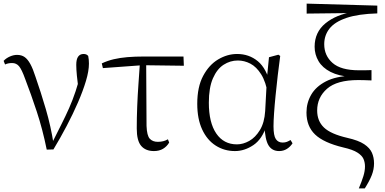

<svg xmlns="http://www.w3.org/2000/svg" viewBox="-20 -820 2128 1060"><path d="M238 6Q215 -107 183 -204Q151 -301 119 -384Q100 -437 85 -454.5Q70 -472 47 -472Q24 -472 8 -464L0 -484Q14 -499 34.5 -508Q55 -517 74 -517Q99 -517 116 -505Q133 -493 147.5 -466.5Q162 -440 176 -396Q205 -313 233 -217.5Q261 -122 276 -24H263L269 -34Q296 -88 319 -133.5Q342 -179 361.5 -223Q381 -267 397.5 -316.5Q414 -366 429 -427L415 -311Q408 -366 404.5 -402Q401 -438 401 -462Q401 -493 411.5 -507.5Q422 -522 441 -522Q451 -522 457 -519Q463 -516 467 -511Q469 -501 470 -491Q471 -481 471 -469Q471 -428 454.5 -373Q438 -318 410.5 -254.5Q383 -191 348 -124.5Q313 -58 275 5Z M548 -444 542 -470Q574 -485 608 -493Q642 -501 683 -504.5Q724 -508 777 -508H993L995 -457L767 -460ZM830 14Q784 14 759.5 -14.5Q735 -43 735 -111Q735 -170 737.5 -232.5Q740 -295 744.5 -358Q749 -421 753 -481H787L789 -125Q791 -71 807 -54Q823 -37 851 -37Q868 -37 881.5 -40.5Q895 -44 907 -51L914 -33Q901 -11 880 1.5Q859 14 830 14Z M1277 14Q1218 14 1170.5 -16.5Q1123 -47 1096 -105.5Q1069 -164 1069 -247Q1069 -340 1101.5 -401Q1134 -462 1184.5 -492Q1235 -522 1289 -522Q1355 -522 1403.5 -482Q1452 -442 1474 -349H1482L1460 -296Q1448 -368 1422 -409.5Q1396 -451 1362.5 -468.5Q1329 -486 1293 -486Q1251 -486 1214.5 -462.5Q1178 -439 1155.5 -387.5Q1133 -336 1133 -253Q1133 -143 1174 -83Q1215 -23 1288 -23Q1322 -23 1356 -42Q1390 -61 1415 -102Q1440 -143 1444 -207L1454 -393L1465 -504L1517 -518L1527 -511Q1520 -461 1513.5 -404.5Q1507 -348 1501.5 -293.5Q1496 -239 1493 -194.5Q1490 -150 1490 -123Q1490 -71 1503 -52Q1516 -33 1540 -33Q1554 -33 1564 -37Q1574 -41 1584 -47L1595 -29Q1583 -10 1564 2Q1545 14 1521 14Q1482 14 1462.5 -17.5Q1443 -49 1440 -128H1452Q1428 -52 1379 -19Q1330 14 1277 14Z M1961 220Q1977 182 1986 153Q1995 124 1995 99Q1995 77 1987 58Q1979 39 1953.5 22.5Q1928 6 1875 -6Q1767 -32 1719.5 -77.5Q1672 -123 1672 -199Q1672 -252 1698 -297Q1724 -342 1779 -370.5Q1834 -399 1920 -402L1919 -395Q1850 -400 1805 -423Q1760 -446 1738.5 -482.5Q1717 -519 1717 -562Q1717 -642 1776.5 -691Q1836 -740 1933 -755L1925 -741V-748L1673 -745V-800L2063 -789V-746Q1957 -743 1892.5 -721Q1828 -699 1799 -662Q1770 -625 1770 -576Q1770 -513 1816 -472.5Q1862 -432 1961 -432Q1973 -432 1994 -432Q2015 -432 2031 -433V-376Q2010 -377 1990.5 -377.5Q1971 -378 1958 -378Q1840 -378 1785.5 -330Q1731 -282 1731 -210Q1731 -152 1768.5 -116Q1806 -80 1897 -59Q1959 -45 1990.5 -24Q2022 -3 2033.5 23.5Q2045 50 2045 82Q2045 115 2032.5 147Q2020 179 1994 220Z"/></svg>

Font: Early Summer Mincho VF
Style: Regular
Weight: 250
Designer: GuiWonder
Version: Version 1.002